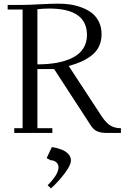

<svg xmlns="http://www.w3.org/2000/svg" viewBox="-20 -729 703 1053"><path d="M22 -676.8V-702.1H104Q136.7 -702.1 200.2 -705.6Q263.7 -709 297.9 -709Q331.5 -709 363.3 -704.6Q395 -700.2 427.2 -688.2Q459.5 -676.3 483.2 -658.2Q506.8 -640.1 522 -610.1Q537.1 -580.1 537.1 -542Q537.1 -502.9 522 -472.7Q506.8 -442.4 479.2 -422.4Q451.7 -402.3 423.1 -389.9Q394.5 -377.4 356.9 -367.2L537.1 -91.8Q563 -53.2 586.7 -39.6Q610.4 -25.9 643.1 -25.9V0H563Q534.2 0 513.7 -8.5Q493.2 -17.1 478 -41L276.9 -350.1H185.1V-25.9H267.1V0H58.1V-25.9H104V-676.8ZM185.1 -376Q244.6 -376 293 -385Q341.3 -394 378.7 -412.8Q416 -431.6 436.5 -463.1Q457 -494.6 457 -537.1Q457 -682.1 250 -682.1Q233.9 -682.1 217.8 -681.2Q201.7 -680.2 193.4 -679.2L185.1 -678.2ZM235.8 138.2 264.2 78.1Q271.5 78.1 286.9 81.8Q302.2 85.4 321.5 93Q340.8 100.6 355 116Q369.1 131.3 369.1 150.9Q369.1 176.3 335.2 221.2Q301.3 266.1 259.8 304.2L241.2 287.1Q300.8 227.5 300.8 189Q300.8 173.3 291.5 163.8Q282.2 154.3 273.7 152.1Q265.1 149.9 257.8 149.9Z"/></svg>

Font: Dehuti
Style: Book
Weight: 400
Version: Version 1.2